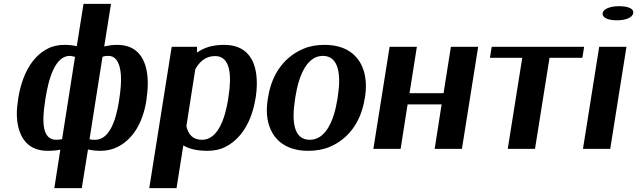

<svg xmlns="http://www.w3.org/2000/svg" viewBox="-20 -770 3295 993"><path d="M73 -250C67 -212 65 -178 69 -146C79 -62 121 10 226 10C251 10 273 8 292 4L261 203H403L435 3C453 7 475 10 500 10C532 10 562 3 588 -10C668 -50 719 -136 737 -250L738 -260C744 -301 746 -338 743 -372C735 -461 695 -538 586 -538C560 -538 538 -534 519 -530L554 -750H412L377 -531C360 -535 340 -538 314 -538C282 -538 252 -532 226 -518C143 -476 93 -379 74 -260ZM213 -245 215 -259C231 -363 265 -481 341 -481C351 -481 359 -477 368 -476L301 -50C293 -49 281 -47 271 -47C197 -47 197 -143 213 -245ZM443 -50 510 -476C519 -480 529 -481 540 -481C557 -481 570 -475 580 -463C611 -425 611 -349 597 -259L595 -245C579 -145 545 -47 472 -47C461 -47 452 -47 443 -50Z M752 203H893L928 -18C955 -2 993 10 1053 10C1086 10 1118 4 1145 -10C1227 -51 1282 -141 1301 -259L1303 -270C1309 -310 1310 -347 1306 -380C1296 -469 1250 -538 1139 -538C1075 -538 1033 -522 999 -498V-528H868ZM944 -118 990 -412C1014 -454 1045 -480 1093 -480C1172 -480 1179 -379 1162 -272L1160 -257C1143 -150 1104 -47 1025 -47C977 -47 953 -75 944 -118Z M1365 -259C1359 -220 1358 -185 1364 -152C1381 -58 1448 10 1573 10C1613 10 1651 4 1684 -10C1778 -49 1846 -134 1866 -259L1868 -269C1874 -308 1874 -343 1868 -376C1851 -470 1784 -538 1659 -538C1619 -538 1583 -532 1550 -518C1456 -479 1387 -394 1367 -269ZM1506 -257 1508 -271C1526 -382 1568 -481 1650 -481C1732 -481 1745 -384 1727 -271L1725 -257C1707 -144 1664 -47 1582 -47C1498 -47 1488 -143 1506 -257Z M1911 0H2052L2088 -230H2264L2228 0H2369L2453 -528H2312L2274 -288H2098L2136 -528H1995Z M2514 -471H2681L2606 0H2747L2822 -471H2992L3001 -528H2523Z M3097 -702C3093 -679 3124 -665 3170 -665C3217 -665 3251 -679 3255 -702C3259 -725 3229 -738 3182 -738C3136 -738 3100 -724 3097 -702ZM2995 0H3136L3220 -528H3079Z"/></svg>

Font: Aerodynamic
Style: Obl
Weight: 500
Designer: Google
Version: Version 2.000980; 2014